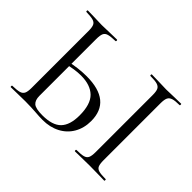

<svg xmlns="http://www.w3.org/2000/svg" viewBox="-126 -862 1103 1103"><g transform="rotate(45 425.5 -310.5)"><path d="M244 1Q230 0 208.5 -1Q187 -2 161 -2L95 -1Q76 0 43 0Q41 0 41 -6Q41 -12 43 -12Q82 -13 99.5 -18Q117 -23 124 -37Q131 -51 131 -81V-544Q131 -574 124.5 -588Q118 -602 100.5 -607Q83 -612 45 -613Q42 -613 42 -619Q42 -625 45 -625L93 -624Q133 -622 161 -622Q190 -622 234 -624L282 -625Q285 -625 285 -619Q285 -613 282 -613Q244 -612 226 -607Q208 -602 201.5 -587.5Q195 -573 195 -542V-81Q195 -46 213 -30Q231 -14 286 -14Q367 -14 402.5 -50.5Q438 -87 438 -165Q438 -255 398 -294Q358 -333 282 -333Q231 -333 168 -316L166 -336Q243 -353 307 -353Q508 -353 508 -189Q508 -132 482.5 -88Q457 -44 411 -20Q365 4 306 4Q280 4 244 1ZM803 -12Q805 -12 805 -6Q805 0 803 0Q772 0 754 -1L684 -2L615 -1Q597 0 565 0Q562 0 562 -6Q562 -12 565 -12Q603 -12 621 -17Q639 -22 645.5 -36.5Q652 -51 652 -81V-544Q652 -574 645.5 -588Q639 -602 621 -607.5Q603 -613 565 -613Q562 -613 562 -619Q562 -625 565 -625L615 -624Q659 -622 684 -622Q711 -622 755 -624L803 -625Q805 -625 805 -619Q805 -613 803 -613Q766 -613 748 -607Q730 -601 723.5 -586.5Q717 -572 717 -542V-81Q717 -51 723 -36.5Q729 -22 747 -17Q765 -12 803 -12Z"/></g></svg>

Font: Cormorant SC
Style: Regular
Weight: 400
Designer: Christian Thalmann (Catharsis Fonts)
Foundry: Catharsis Fonts
Version: Version 4.000